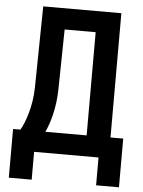

<svg xmlns="http://www.w3.org/2000/svg" viewBox="-58 -776 717 962"><g transform="rotate(5 300.0 -295.0)"><path d="M23 140H138V0H462V140H577V-105H513V-730H120L114 -323C113 -227 82 -142 60 -105H23ZM185 -105C204 -141 231 -226 232 -323L237 -624H393V-105Z"/></g></svg>

Font: JetBrains Mono
Style: Bold
Weight: 558
Monospace: yes
Designer: Philipp Nurullin, Konstantin Bulenkov
Foundry: JetBrains
Version: Version 2.305